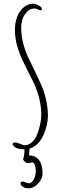

<svg xmlns="http://www.w3.org/2000/svg" viewBox="-20 -788 343 1042"><path d="M67 14Q55 8 49 -3Q49 -15 60 -15Q71 -15 88 -8Q104 0 115 0Q137 0 155.5 -18Q174 -36 184 -65Q204 -122 204 -166Q204 -215 190 -265Q176 -315 153 -359Q148 -370 136 -392Q111 -442 98 -470Q85 -498 75 -532Q61 -577 61 -629Q61 -662 71.5 -692.5Q82 -723 105 -745Q130 -768 161 -768Q173 -768 190 -758.5Q207 -749 207 -740Q207 -732 201 -732Q195 -732 185 -737Q176 -742 168 -742Q145 -742 127.5 -725Q110 -708 102 -683Q95 -662 95 -637Q95 -598 105 -556.5Q115 -515 132 -479L167 -406L177 -385Q198 -342 209.5 -314Q221 -286 229 -251Q240 -204 240 -161Q240 -103 210 -43Q195 -14 170 4Q145 22 115 22Q97 22 87.5 20.5Q78 19 67 14ZM92 207Q92 197 103 197Q107 197 119 202Q131 207 135 207Q152 207 163 186.5Q174 166 174 138Q174 105 159 93L146 95L132 97Q117 97 105 77Q113 56 113 19V8L142 4Q138 34 138 55Q211 59 211 155Q211 171 200.5 189.5Q190 208 172 221Q154 234 135 234Q119 234 105.5 226.5Q92 219 92 207Z"/></svg>

Font: Amatic SC
Style: Regular
Weight: 400
Designer: Multiple Designers
Foundry: Vernon Adams
Version: Version 2.505